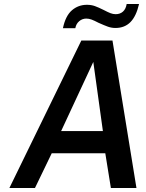

<svg xmlns="http://www.w3.org/2000/svg" viewBox="-20 -941 729 961"><path d="M387 -738H543L663 0H535L507 -174H239L155 0H27ZM495 -285 447 -631 286 -285ZM415 -917Q437 -917 455 -910.5Q473 -904 499 -891Q520 -880 533 -875Q546 -870 559 -870Q581 -870 595.5 -883Q610 -896 614 -921H676Q662 -860 633 -830.5Q604 -801 558 -801Q538 -801 520 -807.5Q502 -814 473 -827Q452 -838 438.5 -843Q425 -848 412 -848Q392 -848 376.5 -835Q361 -822 357 -800H295Q308 -862 340 -889.5Q372 -917 415 -917Z"/></svg>

Font: Exo SemiBold
Style: Italic
Weight: 600
Italic angle: -9°
Designer: Natanael Gama
Foundry: Natanael Gama
Version: Version 1.500; ttfautohint (v1.6)